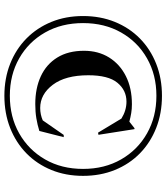

<svg xmlns="http://www.w3.org/2000/svg" viewBox="40 -806 777 898"><g transform="rotate(90 429.0 -357.5)"><path d="M428.5 -726Q510.5 -726 579 -699Q647.5 -672 697.8 -622.8Q748 -573.5 775.5 -505.8Q803 -438 803 -357Q803 -276 775.5 -208.8Q748 -141.5 697.8 -92.2Q647.5 -43 579 -16Q510.5 11 428.5 11Q347 11 278.8 -16Q210.5 -43 160.5 -92.2Q110.5 -141.5 83 -208.8Q55.5 -276 55.5 -357Q55.5 -438 83 -505.8Q110.5 -573.5 160.5 -622.8Q210.5 -672 278.8 -699Q347 -726 428.5 -726ZM428.5 -700Q330.5 -700 253.5 -656.2Q176.5 -612.5 132.5 -535Q88.5 -457.5 88.5 -357Q88.5 -256.5 132.5 -179.2Q176.5 -102 253.5 -58.2Q330.5 -14.5 428.5 -14.5Q527 -14.5 604.2 -58.2Q681.5 -102 726 -179.2Q770.5 -256.5 770.5 -357Q770.5 -457.5 726 -535Q681.5 -612.5 604.2 -656.2Q527 -700 428.5 -700ZM485.5 -156.5Q516 -156.5 543.5 -168.5L611.5 -266.5H622L593 -152.5Q564 -143.5 533.8 -138.5Q503.5 -133.5 467 -133.5Q393 -133.5 337 -159.5Q281 -185.5 249.5 -236.5Q218 -287.5 218 -361.5Q218 -428 249.2 -478.5Q280.5 -529 336.5 -557.2Q392.5 -585.5 468 -585.5Q490 -585.5 509.5 -582.2Q529 -579 549.5 -573.5L580 -597.5H584.5L611 -429L601 -427L535 -536.5Q497 -560 456 -560Q402.5 -560 367.5 -517.5Q332.5 -475 332.5 -381.5Q332.5 -274.5 377 -215.5Q421.5 -156.5 485.5 -156.5Z"/></g></svg>

Font: Newsreader 72pt Medium
Style: Regular
Weight: 500
Designer: Hugues Gentile
Foundry: Production Type
Version: Version 1.003; ttfautohint (v1.8.3)